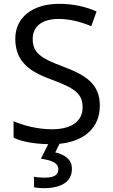

<svg xmlns="http://www.w3.org/2000/svg" viewBox="-20 -744 589 1004"><path d="M356 139C356 88 317 64 269 53L291 8C421 -5 502 -76 502 -191C502 -303 433 -350 307 -397C191 -440 151 -469 151 -541C151 -603 197 -645 286 -645C348 -645 407 -628 457 -607L485 -684C431 -708 366 -724 288 -724C153 -724 60 -655 60 -542C60 -431 122 -374 244 -330C373 -283 412 -253 412 -183C412 -112 357 -68 251 -68C175 -68 99 -89 51 -110V-24C93 -3 158 8 232 10L194 86C245 93 285 106 285 141C285 174 259 185 211 185C192 185 170 183 158 180V235C169 238 188 240 208 240C306 240 356 203 356 139Z"/></svg>

Font: Noto Sans Tifinagh Agraw Imazighen
Style: Regular
Weight: 400
Designer: JamraPatel
Foundry: JamraPatel LLC
Version: Version 2.006